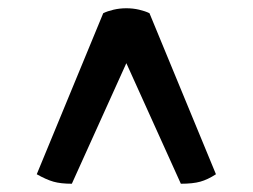

<svg xmlns="http://www.w3.org/2000/svg" viewBox="-20 -728 612 465"><path d="M154 -283Q127 -283 109.5 -288Q92 -293 69 -306L230 -696Q240 -701 255 -704.5Q270 -708 286 -708Q302 -708 317 -704.5Q332 -701 342 -696L503 -306Q483 -293 465 -288Q447 -283 418 -283L286 -575Z"/></svg>

Font: Petrona Black
Style: Regular
Weight: 900
Designer: Ringo R. Seeber
Foundry: Ringo R. Seeber
Version: Version 2.001; ttfautohint (v1.8.3)